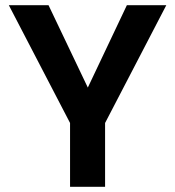

<svg xmlns="http://www.w3.org/2000/svg" viewBox="-20 -720 674 740"><path d="M250 0V-246L14 -700H167L333 -352H304L469 -700H621L385 -246V0Z"/></svg>

Font: DM Sans 16pt
Style: Bold
Weight: 700
Version: Version 4.004;gftools[0.9.30]